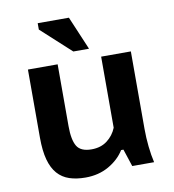

<svg xmlns="http://www.w3.org/2000/svg" viewBox="-83 -802 808 891"><g transform="rotate(-10 321.0 -357.0)"><path d="M212 -525V-234Q212 -169 230 -139Q248 -109 299 -109Q343 -109 373 -132Q403 -155 417 -190V-525H557V-160Q557 -118 561.5 -76Q566 -34 574 0H471L444 -82H433Q407 -40 359 -12.5Q311 15 249 15Q206 15 173 4Q140 -7 117.5 -32.5Q95 -58 83.5 -100Q72 -142 72 -204V-525ZM368 -571H294L154 -699V-729H301Z"/></g></svg>

Font: PT Sans Caption
Style: Bold
Weight: 700
Designer: A.Korolkova, O.Umpeleva, V.Yefimov
Foundry: ParaType Ltd
Version: Version 2.003W OFL